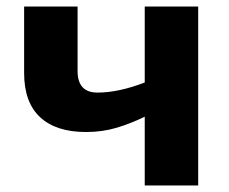

<svg xmlns="http://www.w3.org/2000/svg" viewBox="-20 -569 701 589"><path d="M218 -351Q218 -285 279 -285Q344 -285 424 -316V-549H588V0H424V-211Q381 -190 337.5 -177Q294 -164 244 -164Q152 -164 103 -209.5Q54 -255 54 -345V-549H218Z"/></svg>

Font: Noto Sans UI ExtraBold
Style: Regular
Weight: 800
Designer: Monotype Design Team
Foundry: Monotype Imaging Inc.
Version: Version 1.001